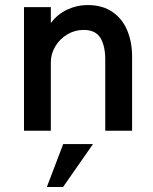

<svg xmlns="http://www.w3.org/2000/svg" viewBox="-20 -516 603 758"><path d="M74.7 -487.8H180.7V-424.8Q206.5 -460 245.4 -478Q284.2 -496.1 325.2 -496.1Q385.3 -496.1 424.8 -468.3Q464.4 -440.4 482.9 -394.5Q501.5 -348.6 501.5 -293.9V0H395.5V-281.7Q395.5 -334.5 376.5 -366.2Q357.4 -397.9 309.6 -397.9Q275.4 -397.9 245.6 -380.1Q215.8 -362.3 198.2 -332.8Q180.7 -303.2 180.7 -270V0H74.7ZM165 222.2 229.5 52.7H347.2L229 222.2Z"/></svg>

Font: Acari Sans SemiBold
Style: Regular
Weight: 600
Designer: Alfredo Marco Pradil and Stefan Peev
Foundry: Hanken Design Co.
Version: Version 1.045;January 11, 2019;FontCreator 11.5.0.2425 64-bi